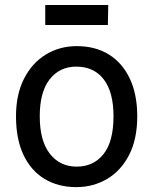

<svg xmlns="http://www.w3.org/2000/svg" viewBox="-20 -741 613 768"><path d="M285 7.5Q213 7.5 158.8 -25Q104.5 -57.5 74.2 -120.8Q44 -184 44 -276Q44 -363 76 -426Q108 -489 163.2 -522.8Q218.5 -556.5 287 -556.5Q361.5 -556.5 415.8 -522.8Q470 -489 499.5 -426Q529 -363 529 -276Q529 -184 496.2 -120.8Q463.5 -57.5 408 -25Q352.5 7.5 285 7.5ZM287 -74.5Q354 -74.5 394 -124.5Q434 -174.5 434 -276Q434 -373 394.8 -423.8Q355.5 -474.5 285 -474.5Q218.5 -474.5 178.8 -423.8Q139 -373 139 -276Q139 -178 179.2 -126.2Q219.5 -74.5 287 -74.5ZM161 -641V-721H413L411.5 -641Z"/></svg>

Font: Spline Sans
Style: Regular
Weight: 400
Designer: Eben Sorkin, Mirko Velimirovic
Foundry: Sorkin Type
Version: Version 1.001